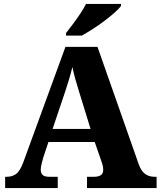

<svg xmlns="http://www.w3.org/2000/svg" viewBox="-20 -951 812 971"><path d="M6 0V-57H15Q41 -57 60.5 -70.5Q80 -84 97 -128L311 -714H473L681 -122Q693 -87 713 -72Q733 -57 761 -57H772V0H420V-57H457Q476 -57 489 -64.5Q502 -72 502 -92Q502 -105 498.5 -118Q495 -131 492 -138L459 -233H225L199 -155Q196 -143 191 -124.5Q186 -106 186 -93Q186 -76 195.5 -66.5Q205 -57 228 -57H272V0ZM246 -299H438L380 -487Q371 -516 362 -547.5Q353 -579 346 -612Q338 -579 329 -549Q320 -519 310 -489ZM314 -784Q329 -803 348.5 -829Q368 -855 386 -882Q404 -909 415 -931H592V-921Q583 -908 560.5 -888Q538 -868 509 -846Q480 -824 449.5 -804.5Q419 -785 394 -771H314Z"/></svg>

Font: Noto Serif Sinhala ExtraBold
Style: Regular
Weight: 800
Designer: Jelle Bosma - Monotype Design Team
Foundry: Monotype Imaging Inc.
Version: Version 2.007; ttfautohint (v1.8.4.7-5d5b)